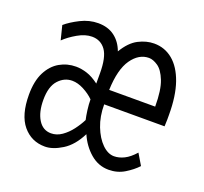

<svg xmlns="http://www.w3.org/2000/svg" viewBox="-99 -638 813 765"><g transform="rotate(20 308.0 -255.5)"><path d="M162 12Q104.5 12 68.2 -31.5Q32 -75 32 -161Q32 -219 51.2 -256.5Q70.5 -294 102 -312Q133.5 -330 171 -330Q193.5 -330 217.8 -322.2Q242 -314.5 269 -294V-337Q269 -405.5 248 -434.8Q227 -464 190 -464Q161.5 -464 129.8 -445.8Q98 -427.5 77 -407L62 -467Q84.5 -486.5 120.8 -504.8Q157 -523 195 -523Q236.5 -523 264.5 -502Q292.5 -481 306 -444Q332.5 -488.5 365.8 -505.8Q399 -523 432 -523Q477 -523 511.2 -494.8Q545.5 -466.5 564.8 -411.5Q584 -356.5 584 -276Q584 -268 584 -255.8Q584 -243.5 583 -227H327Q327 -176 343 -135Q359 -94 383.5 -70Q408 -46 434 -46Q455 -46 476.8 -56.8Q498.5 -67.5 521 -93L549 -46Q529 -24.5 499 -6.2Q469 12 432 12Q388.5 12 354.2 -17.5Q320 -47 301 -91Q274 -37 234.5 -12.5Q195 12 162 12ZM167 -46Q191 -46 212.5 -61Q234 -76 251 -98.5Q268 -121 279 -143Q275.5 -157.5 272.2 -181.8Q269 -206 269 -227Q251 -245 225.2 -258.5Q199.5 -272 176 -272Q142.5 -272 117.8 -245Q93 -218 93 -161Q93 -109.5 112.5 -77.8Q132 -46 167 -46ZM326 -288H521Q521 -358.5 506 -396.2Q491 -434 470.2 -448Q449.5 -462 432 -462Q389.5 -462 359.2 -419Q329 -376 326 -288Z"/></g></svg>

Font: Overpass Mono Light Light
Style: Regular
Weight: 300
Monospace: yes
Version: Version 4.000